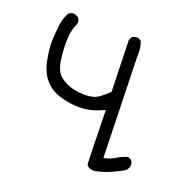

<svg xmlns="http://www.w3.org/2000/svg" viewBox="-101 -560 701 717"><g transform="rotate(20 250.0 -202.0)"><path d="M342.8 61.5Q316.4 57.6 314.9 44.9Q313.5 32.2 309.6 -168Q282.2 -154.3 255.4 -147.9Q228.5 -141.6 196.8 -143.6Q165 -145.5 131.8 -155.8Q98.6 -166 74.2 -192.9Q49.8 -219.7 40.5 -266.6Q31.2 -313.5 32.7 -345.2Q34.2 -377 37.6 -405.3Q41 -433.6 54.7 -458Q65.4 -465.8 79.1 -464.8L92.8 -458Q101.6 -448.2 99.6 -433.6Q85.9 -405.3 84 -371.1Q82 -336.9 87.9 -289.1Q93.8 -241.2 118.2 -223.1Q142.6 -205.1 168.9 -199.2Q195.3 -193.4 218.3 -193.8Q241.2 -194.3 257.3 -200.7Q273.4 -207 306.6 -238.3L300.8 -442.4L306.6 -455.1Q317.4 -462.9 331.1 -461.9L343.8 -455.1Q354.5 -427.7 351.6 -393.6L362.3 3.9Q387.7 -1 407.2 -13.2Q426.8 -25.4 448.2 -31.2L461.9 -24.4Q469.7 -14.6 467.8 0L461.9 12.7L454.1 19.5Q427.7 34.2 400.9 45.4Q374 56.6 342.8 61.5Z"/></g></svg>

Font: JasonHandwriting2
Style: Regular
Weight: 400
Version: Version 1.05.10